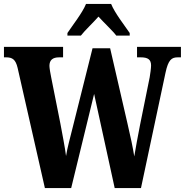

<svg xmlns="http://www.w3.org/2000/svg" viewBox="-23 -951 935 971"><path d="M318 -784V-771H386C406 -797 449 -837 475 -867C500 -839 549 -793 565 -771H633V-784C607 -822 557 -886 539 -931H412C394 -886 343 -822 318 -784ZM66 -608 204 0H337L453 -476L557 0H690L814 -583C828 -649 845 -661 876 -661H892V-714H670V-661H689C725 -661 741 -650 741 -620C741 -607 737 -577 734 -560L685 -318C674 -259 663 -205 656 -160C649 -205 637 -261 622 -325L534 -707H445L345 -308C331 -251 318 -206 311 -162C306 -204 291 -279 282 -328L236 -559C232 -578 227 -607 227 -618C227 -647 243 -661 276 -661H296V-714H-3V-661H8C40 -661 56 -650 66 -608Z"/></svg>

Font: Noto Serif Tamil ExtraCondensed ExtraBold
Style: Regular
Weight: 800
Width: 2
Designer: Indian Type Foundry, Tom Grace, and the Monotype Design Team
Foundry: Monotype Imaging Inc.
Version: Version 2.004